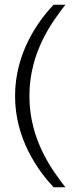

<svg xmlns="http://www.w3.org/2000/svg" viewBox="-20 -739 315 816"><path d="M258 -719H208C141 -649 44 -513 44 -331C44 -149 141 -14 208 57H258C204 -13 105 -142 105 -331C105 -520 204 -649 258 -719Z"/></svg>

Font: Roundo
Style: Regular
Weight: 400
Designer: Shiva Nallaperumal
Foundry: Indian Type Foundry
Version: Version 2.000